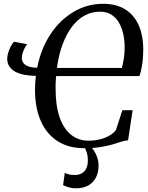

<svg xmlns="http://www.w3.org/2000/svg" viewBox="-20 -771 782 1012"><path d="M423 10Q341.5 10 283.8 -26.8Q226 -63.5 195.2 -132.8Q164.5 -202 164.5 -298.5Q164.5 -317 165.8 -334.8Q167 -352.5 169 -371Q137.5 -371.5 110 -376.5Q82.5 -381.5 62 -392.2Q41.5 -403 29.8 -420.2Q18 -437.5 18 -461Q18 -476 23.8 -494.5Q29.5 -513 38 -528.8Q46.5 -544.5 55 -551L123.5 -538Q118 -532 111.2 -519.8Q104.5 -507.5 99.8 -493Q95 -478.5 95 -466Q95 -451.5 102.8 -440Q110.5 -428.5 128.2 -421.5Q146 -414.5 176 -414Q195.5 -513.5 245.2 -589.2Q295 -665 367 -708Q439 -751 524.5 -751Q591 -751 638 -722.8Q685 -694.5 710 -640.2Q735 -586 735 -508.5Q735 -467 729 -429.2Q723 -391.5 715 -370H276Q275 -359.5 274.2 -349.5Q273.5 -339.5 273.2 -328.8Q273 -318 273 -306Q272.5 -215.5 293.8 -154Q315 -92.5 354.2 -61Q393.5 -29.5 446 -29.5Q483.5 -29.5 513.2 -38.2Q543 -47 562.8 -60Q582.5 -73 591 -85.5L625 -190H679L655 -31.5Q637 -30 617.2 -23.5Q597.5 -17 571.2 -9.2Q545 -1.5 509 4.2Q473 10 423 10ZM622.5 -413Q626.5 -430 630 -447.5Q633.5 -465 635.2 -484Q637 -503 637 -524Q637 -556 630.2 -588.8Q623.5 -621.5 608.5 -648.8Q593.5 -676 568.5 -692.8Q543.5 -709.5 507.5 -709.5Q464 -709.5 426.8 -689.5Q389.5 -669.5 360 -631Q330.5 -592.5 310 -537.5Q289.5 -482.5 280 -413ZM381 221.5Q359.5 221.5 341.8 216.2Q324 211 312.5 204.5L321.5 140.5Q332 145.5 344.8 148.5Q357.5 151.5 373.5 151.5Q406.5 151.5 424.8 132Q443 112.5 443 76Q443.5 48.5 435 25.8Q426.5 3 411.5 -15.5L433.5 -17L443 -15.5Q466 5 482.8 36.2Q499.5 67.5 499.5 102Q499.5 138 485.5 165Q471.5 192 444.8 206.8Q418 221.5 381 221.5Z"/></svg>

Font: Merriweather 72pt
Style: Italic
Weight: 400
Italic angle: -7.8°
Version: Version 2.101